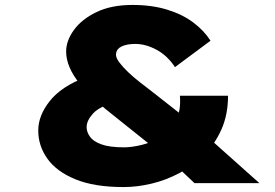

<svg xmlns="http://www.w3.org/2000/svg" viewBox="-20 -742 1116 778"><path d="M768 0 713 -52 618 -132 454 -263Q406 -300 368 -335Q330 -370 303 -403Q276 -436 262 -469Q248 -502 248 -533Q248 -577 279.5 -620.5Q311 -664 371 -693Q431 -722 517 -722Q595 -722 657 -703Q719 -684 763 -651Q807 -618 833 -577L689 -470Q659 -516 615 -540Q571 -564 528 -564Q505 -564 487 -559Q469 -554 459.5 -544.5Q450 -535 450 -520Q450 -507 464 -488.5Q478 -470 499.5 -449.5Q521 -429 546 -409.5Q571 -390 592 -374L759 -243L836 -174L1031 0ZM481 16Q362 16 285.5 -15.5Q209 -47 172 -99Q135 -151 135 -213Q135 -274 182 -333Q229 -392 327 -429L447 -328Q382 -310 356.5 -281.5Q331 -253 331 -227Q331 -207 344.5 -188Q358 -169 391 -157Q424 -145 483 -145Q514 -145 555 -155Q596 -165 633 -188Q670 -211 692 -252Q714 -293 709 -354H904Q904 -278 877.5 -218Q851 -158 806.5 -114Q762 -70 707.5 -41Q653 -12 594.5 2Q536 16 481 16Z"/></svg>

Font: Lexend Zetta ExtraBold
Style: Regular
Weight: 800
Designer: Bonnie Shaver-Troup, Thomas Jockin
Foundry: Lexend
Version: Version 1.007